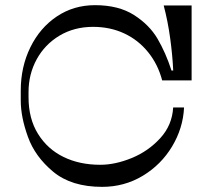

<svg xmlns="http://www.w3.org/2000/svg" viewBox="-20 -721 829 740"><path d="M338.9 -617.5Q266 -617.5 209.3 -583.6Q152.6 -549.6 121.3 -492.2Q90 -434.8 90 -366.1V-346.1Q90 -263.8 126.5 -205Q163 -146.2 224.8 -116.1Q286.5 -85.9 366.4 -85.9Q423.9 -85.9 487.6 -111.9Q551.4 -138 597.5 -188.3Q643.6 -238.6 647.4 -306.8H689.4Q685.6 -226.9 643.2 -156.4Q600.8 -85.9 530 -43.3Q459.2 -0.8 373.5 -0.8Q255.5 -0.8 185.3 -58.9Q115.1 -117.1 87.6 -193.7Q60 -270.2 60 -333.1V-372.1Q60 -463.1 97 -538.6Q134 -614.1 199 -657.6Q264 -701.1 346 -701.1Q437 -701.1 496.5 -663.1Q556 -625.1 587.5 -571.1Q619 -517.1 641 -449.1H647.6Q645 -506.5 636 -572.8Q627 -639 610.9 -700H718.5V-411.2H605Q588.8 -473.1 550.8 -520Q512.9 -566.9 458.8 -592.2Q404.6 -617.5 338.9 -617.5Z"/></svg>

Font: Space Cowgirl
Style: Regular
Weight: 400
Designer: Valery Marier
Foundry: Valery Marier
Version: Version 1.000